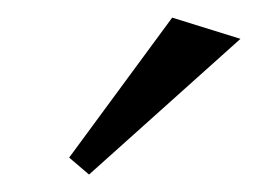

<svg xmlns="http://www.w3.org/2000/svg" viewBox="-20 -782 321 221"><path d="M256.8 -737.3 82.5 -581.1 59.6 -600.6 178.2 -761.7Z"/></svg>

Font: Habibi
Style: Regular
Weight: 400
Designer: Magnus Gaarde
Foundry: Magnus Gaarde
Version: Version 1.001